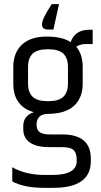

<svg xmlns="http://www.w3.org/2000/svg" viewBox="-20 -755 487 924"><path d="M426 -543H392Q366 -543 347 -530Q378 -493 378 -433V-353Q378 -285 337 -246.5Q296 -208 213 -207Q156 -207 156 -154Q156 -130 171 -119Q186 -108 221 -108H280Q417 -108 417 8V21Q417 149 236 149H195Q94 149 39 118V50Q105 87 195 87H231Q349 87 349 21V11Q349 -18 334.5 -32.5Q320 -47 276 -47H216Q156 -47 124 -69Q92 -91 92 -133V-149Q92 -175 106.5 -192Q121 -209 143 -215Q44 -243 44 -353V-433Q44 -501 85.5 -540Q127 -579 204 -579Q281 -579 320 -552Q340 -612 411 -612H426ZM307 -353V-433Q307 -476 284.5 -497Q262 -518 211 -518Q160 -518 137.5 -497Q115 -476 115 -433V-353Q115 -310 137.5 -289Q160 -268 211 -268Q262 -268 284.5 -289Q307 -310 307 -353ZM209 -613Q182 -613 182 -638.5Q182 -664 229 -735H264L237 -613Z"/></svg>

Font: Khand
Style: Regular
Weight: 400
Designer: Devanagari: Sanchit Sawaria, Jyotish Sonowal; Latin: Satya Rajpurohit
Foundry: Indian Type Foundry
Version: Version 1.101;PS 1.0;hotconv 1.0.78;makeotf.lib2.5.61930; tt